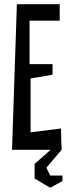

<svg xmlns="http://www.w3.org/2000/svg" viewBox="-20 -730 336 910"><path d="M276 102V128L218 160L144 116V47L220 -20H37L60 -710H263V-632H120V-426H229V-376L125 -358V-103L269 -121L271 -40H272V-20L200 65L218 102Z"/></svg>

Font: Bahianita
Style: Regular
Weight: 400
Designer: Pablo Cosgaya & Dani Raskovsky
Foundry: Pablo Cosgaya & Dani Raskovsky
Version: Version 1.008